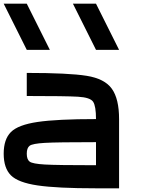

<svg xmlns="http://www.w3.org/2000/svg" viewBox="-20 -1020 790 1040"><path d="M500 -125V-250Q289.1 -250 222.7 -246.1Q156.2 -242.2 140.6 -230.5Q125 -218.8 125 -187.5Q125 -156.2 140.6 -144.5Q156.2 -132.8 222.7 -128.9Q289.1 -125 500 -125ZM625 -375V0H500Q289.1 0 183.6 -15.6Q78.1 -31.2 39.1 -70.3Q0 -109.4 0 -187.5Q0 -265.6 39.1 -304.7Q78.1 -343.8 183.6 -359.4Q289.1 -375 500 -375Q500 -445.3 484.4 -468.8Q468.8 -492.2 402.3 -496.1Q335.9 -500 125 -500V-625Q351.6 -625 449.2 -609.4Q546.9 -593.8 585.9 -539.1Q625 -484.4 625 -375ZM125 -1000 250 -750H125L0 -1000ZM500 -1000 625 -750H500L375 -1000Z"/></svg>

Font: CraftyPE
Style: Regular
Weight: 400
Designer: Erek Butcher
Foundry: Haunted Coop
Version: Version 0.018;April 4, 2024;FontCreator 15.0.0.2962 64-bit